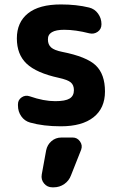

<svg xmlns="http://www.w3.org/2000/svg" viewBox="-20 -550 540 851"><path d="M302.7 59.6Q322.3 59.6 334.5 76.7Q346.7 93.8 339.8 113.3L294.9 226.6Q286.1 251 265.1 265.6Q244.1 280.3 217.8 280.3H211.9Q189.5 280.3 175.3 263.2Q161.1 246.1 165 223.6L184.6 116.2Q189.5 91.8 208 75.7Q226.6 59.6 252 59.6ZM254.9 -320.3Q364.3 -298.8 404.8 -259.8Q445.3 -220.7 445.3 -144.5Q445.3 -70.3 394.5 -30.3Q343.8 9.8 250 9.8Q171.9 9.8 113.3 -6.8Q88.9 -13.7 74.2 -34.7Q59.6 -55.7 59.6 -82V-87.9Q59.6 -107.4 76.2 -118.7Q92.8 -129.9 112.3 -123Q173.8 -101.6 224.6 -101.6Q269.5 -101.6 288.6 -113.3Q307.6 -125 307.6 -150.4Q307.6 -172.9 293.9 -184.6Q280.3 -196.3 240.2 -205.1Q141.6 -226.6 98.1 -267.6Q54.7 -308.6 54.7 -379.9Q54.7 -451.2 104 -490.7Q153.3 -530.3 250 -530.3Q319.3 -530.3 375 -516.6Q399.4 -510.7 414.6 -489.7Q429.7 -468.8 429.7 -443.4V-442.4Q429.7 -420.9 413.1 -409.2Q396.5 -397.5 376 -402.3Q314.5 -418 264.6 -418Q191.4 -418 192.4 -375Q192.4 -352.5 206.5 -339.8Q220.7 -327.1 254.9 -320.3Z"/></svg>

Font: Rounded Mgen+ 2m bold
Style: Bold
Weight: 700
Designer: [Source Han Sans]
Ryoko NISHIZUKA  (kana & ideographs); Paul D. Hunt (Latin, Greek & Cyrillic); Wenlong ZHANG  (bopomofo
Version: Version 1.059.20150602